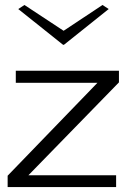

<svg xmlns="http://www.w3.org/2000/svg" viewBox="-20 -759 516 779"><path d="M11 0V-46.1L375.3 -423H44.1V-472H462.6V-424.8L95.4 -48H451.1V0ZM79.2 -738.8 238.1 -634.1 396 -738.8 421 -722.3 239.2 -577.1H236.1L54.1 -722.3Z"/></svg>

Font: Panamera Thin
Style: Regular
Weight: 100
Designer: Bastien Sozeau
Foundry: NBR — Bastien Sozeau
Version: Version 3.003;gftools[0.9.33]